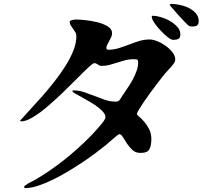

<svg xmlns="http://www.w3.org/2000/svg" viewBox="-20 -874 1040 973"><path d="M960 -740Q953 -740 948.5 -740Q944 -740 937 -743Q935 -744 927 -752Q919 -760 908 -771.5Q897 -783 885 -796.5Q873 -810 863 -821.5Q853 -833 846.5 -840.5Q840 -848 840 -849Q840 -852 843.5 -853Q847 -854 849 -854Q868 -854 892 -849Q916 -844 937 -833.5Q958 -823 972.5 -806.5Q987 -790 987 -767Q987 -740 960 -740ZM858 -672Q847 -672 829 -686.5Q811 -701 793 -720Q775 -739 762 -758.5Q749 -778 749 -789Q749 -794 755 -794Q772 -794 796 -787Q820 -780 841.5 -767.5Q863 -755 878.5 -738Q894 -721 894 -700Q894 -682 884 -677Q874 -672 858 -672ZM82 -263Q104 -288 133.5 -319.5Q163 -351 195 -387.5Q227 -424 257.5 -463Q288 -502 312.5 -541Q337 -580 352 -618Q367 -656 367 -690Q367 -702 361.5 -711Q356 -720 350 -728.5Q344 -737 338.5 -745.5Q333 -754 333 -764Q333 -767 337.5 -769.5Q342 -772 347.5 -773Q353 -774 358.5 -774.5Q364 -775 366 -775Q381 -775 411.5 -772Q442 -769 472.5 -761.5Q503 -754 525.5 -740.5Q548 -727 548 -706Q548 -696 543.5 -686Q539 -676 533.5 -666Q528 -656 523.5 -647.5Q519 -639 519 -632Q519 -622 528 -622Q556 -622 582 -630Q608 -638 633.5 -648Q659 -658 685 -666Q711 -674 739 -674Q755 -674 777.5 -665Q800 -656 820 -641.5Q840 -627 854 -609Q868 -591 868 -573Q868 -564 864 -557Q856 -545 846.5 -534.5Q837 -524 827 -513Q820 -506 806.5 -489Q793 -472 776.5 -450.5Q760 -429 742.5 -405Q725 -381 710 -359Q695 -337 685 -320.5Q675 -304 674 -297V-295Q674 -292 685.5 -282.5Q697 -273 710.5 -257.5Q724 -242 735.5 -220Q747 -198 747 -169Q747 -138 737.5 -118.5Q728 -99 692 -99Q667 -99 651 -114Q635 -129 623.5 -146.5Q612 -164 603 -179Q594 -194 584 -194Q582 -194 572.5 -186.5Q563 -179 552 -169.5Q541 -160 531 -151.5Q521 -143 518 -140Q497 -123 466.5 -100Q436 -77 400 -53Q364 -29 325 -5.5Q286 18 248 36.5Q210 55 175.5 66.5Q141 78 114 79Q112 79 107 78.5Q102 78 102 74Q102 70 108.5 65Q115 60 124 55Q133 50 141.5 46Q150 42 153 40Q231 -5 302.5 -61.5Q374 -118 437 -182Q444 -189 455 -201Q466 -213 477.5 -226Q489 -239 499 -251.5Q509 -264 512 -272Q518 -285 508 -299.5Q498 -314 479.5 -328.5Q461 -343 438 -356.5Q415 -370 395 -381Q375 -392 361 -400Q347 -408 347 -412Q347 -416 351 -416Q380 -416 406.5 -407Q433 -398 459.5 -387.5Q486 -377 512 -368Q538 -359 567 -359Q582 -359 588.5 -370.5Q595 -382 603 -393Q614 -410 627.5 -429.5Q641 -449 652.5 -470.5Q664 -492 672 -514Q680 -536 680 -557Q680 -572 672.5 -573Q665 -574 654 -574Q633 -574 613.5 -568.5Q594 -563 575 -557Q556 -551 536.5 -545.5Q517 -540 496 -540Q489 -540 484.5 -542Q480 -544 476 -547Q472 -550 467.5 -552Q463 -554 457 -554Q451 -554 427.5 -532Q404 -510 371.5 -477Q339 -444 299.5 -406Q260 -368 221.5 -335Q183 -302 147.5 -280.5Q112 -259 88 -259Q87 -259 86 -259.5Q85 -260 84 -260Z"/></svg>

Font: SoukouMincho
Style: Regular
Weight: 400
Designer: Dr. Ken Lunde (project architect, glyph set definition & overall production); Masataka HATTORI  (production & ideograph 
Foundry: Adobe Systems Incorporated
Version: Version 1.00